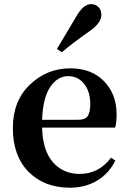

<svg xmlns="http://www.w3.org/2000/svg" viewBox="-20 -875 612 911"><path d="M273.4 -627 250 -642.6Q311.5 -745.1 340.8 -794.9Q375 -855.5 412.1 -855.5Q432.6 -855.5 446.8 -841.8Q460.9 -828.1 460.9 -804.7Q460.9 -765.6 404.3 -726.6Q323.2 -669.9 273.4 -627ZM179.7 -306.6H350.6Q383.8 -306.6 396 -323.7Q408.2 -340.8 408.2 -380.9Q408.2 -441.4 378.9 -477.5Q349.6 -513.7 303.7 -513.7Q252.9 -513.7 218.3 -462.4Q183.6 -411.1 179.7 -306.6ZM526.4 -269.5H179.7Q182.6 -160.2 231.4 -105Q280.3 -49.8 357.4 -49.8Q449.2 -49.8 506.8 -127L527.3 -113.3Q497.1 -51.8 440.9 -18.1Q384.8 15.6 311.5 15.6Q190.4 15.6 115.7 -59.6Q41 -134.8 41 -267.6Q41 -396.5 122.1 -473.6Q203.1 -550.8 313.5 -550.8Q414.1 -550.8 473.6 -489.7Q533.2 -428.7 533.2 -332Q533.2 -293 526.4 -269.5Z"/></svg>

Font: GenRyuMin TW TTF Bold
Style: Regular
Weight: 700
Version: Version 1.300